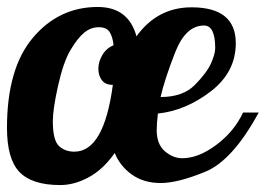

<svg xmlns="http://www.w3.org/2000/svg" viewBox="-27 -530 769 556"><path d="M596.2 -390.6Q596.2 -456.5 563.5 -456.1Q510.7 -456.1 480.2 -378.2Q449.7 -300.3 438 -249Q502.9 -249 537.6 -284.4Q572.3 -319.8 584.2 -346.9Q596.2 -374 596.2 -390.6ZM301.8 -398.9Q299.3 -423.8 290.3 -437.5Q281.2 -451.2 258.8 -451.2Q236.3 -451.2 217.3 -435.8Q198.2 -420.4 177.5 -385.7Q156.7 -351.1 141.4 -282.7Q126 -214.4 126 -179.2Q126 -124.5 143.3 -107.7Q160.6 -90.8 188.5 -90.8Q273.9 -90.8 299.8 -284.2Q278.3 -284.2 268.1 -297.6Q257.8 -311 257.8 -331.1Q257.8 -351.1 269.5 -370.8Q281.2 -390.6 301.8 -398.9ZM527.8 -508.8Q655.8 -508.8 655.8 -404.8Q655.8 -320.8 583 -265.1Q510.3 -209.5 430.2 -201.2Q426.8 -172.9 426.8 -152.8Q426.8 -112.3 450.4 -92Q474.1 -71.8 500.5 -71.8Q547.9 -71.8 599.6 -110.6Q651.4 -149.4 676.8 -204.1H722.2Q646.5 -64.9 567.1 -32.5Q487.8 0 438.5 0Q389.2 0 355 -24.4Q320.8 -48.8 305.2 -86.9Q272 -39.6 230.2 -16.8Q188.5 5.9 147.5 5.9Q65.4 5.9 29.3 -32Q-6.8 -69.8 -6.8 -159.7Q-6.8 -332 68.4 -420.9Q143.6 -509.8 255.9 -509.8Q345.2 -509.8 368.2 -424.8Q428.7 -508.8 527.8 -508.8Z"/></svg>

Font: Lobster-Regular
Style: Regular
Weight: 400
Designer: Pablo Impallari
Foundry: Pablo Impallari
Version: Version 1.007; ttfautohint (v1.1) -l 8 -r 50 -G 50 -x 14 -D 